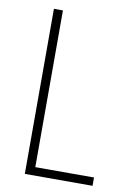

<svg xmlns="http://www.w3.org/2000/svg" viewBox="-82 -832 560 818"><g transform="rotate(10 198.0 -423.0)"><path d="M84 -66H377V-102H123V-780H84Z"/></g></svg>

Font: Noto Sans Malayalam UI Condensed ExtraLight
Style: Regular
Weight: 200
Width: 3
Designer: Jelle Bosma - Monotype Design Team
Foundry: Monotype Imaging Inc.
Version: Version 2.104